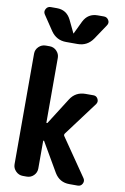

<svg xmlns="http://www.w3.org/2000/svg" viewBox="-104 -1029 707 1088"><g transform="rotate(10 250.0 -485.0)"><path d="M299.8 -262.7 448.2 -46.9Q458 -32.2 449.7 -16.1Q441.4 0 422.9 0H375Q318.4 0 289.1 -48.8L191.4 -216.8Q190.4 -217.8 188.5 -217.3Q186.5 -216.8 186.5 -214.8V-56.6Q186.5 -33.2 169.9 -16.6Q153.3 0 129.9 0H107.4Q84 0 66.9 -17.1Q49.8 -34.2 49.8 -56.6V-693.4Q49.8 -716.8 66.9 -733.4Q84 -750 107.4 -750H129.9Q153.3 -750 169.9 -732.9Q186.5 -715.8 186.5 -693.4V-321.3Q186.5 -319.3 189 -318.8Q191.4 -318.4 192.4 -319.3L289.1 -471.7Q319.3 -519.5 377 -519.5H422.9Q439.5 -519.5 447.8 -503.9Q456.1 -488.3 446.3 -473.6L299.8 -277.3Q294.9 -269.5 299.8 -262.7ZM367.2 -969.7H403.3Q420.9 -969.7 430.2 -954.1Q439.5 -938.5 428.7 -922.9L371.1 -836.9Q338.9 -790 283.2 -790H216.8Q161.1 -790 128.9 -836.9L71.3 -922.9Q61.5 -937.5 70.3 -953.6Q79.1 -969.7 96.7 -969.7H132.8Q188.5 -969.7 213.9 -918.9L249 -845.7Q249 -844.7 250 -844.7Q251 -844.7 251 -845.7L286.1 -918.9Q311.5 -969.7 367.2 -969.7Z"/></g></svg>

Font: Rounded Mgen+ 2m bold
Style: Bold
Weight: 700
Designer: [Source Han Sans]
Ryoko NISHIZUKA  (kana & ideographs); Paul D. Hunt (Latin, Greek & Cyrillic); Wenlong ZHANG  (bopomofo
Version: Version 1.059.20150602